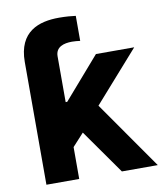

<svg xmlns="http://www.w3.org/2000/svg" viewBox="-83 -805 743 872"><g transform="rotate(-10 288.5 -368.5)"><path d="M408.4 0H573.9L355.5 -312.5L561.4 -545.5H384.9L218.8 -354.4H211.6V-566.1C212 -608.7 249.3 -619.7 287.6 -619.7C300.4 -619.7 312.9 -618.3 324.9 -616.8V-732.2C306.5 -734.7 279.5 -737.2 247.9 -737.2C155.5 -737.2 60.7 -706.7 60.4 -566.1V0H211.6V-147L264.2 -204.5Z"/></g></svg>

Font: Magic Ui Pro
Style: Bold
Weight: 700
Designer: Stefan Endress, Andreas Faust
Version: Version 1.000;FEAKit 1.0